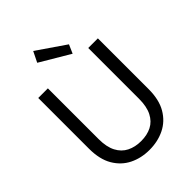

<svg xmlns="http://www.w3.org/2000/svg" viewBox="-264 -1049 1184 1184"><g transform="rotate(-45 327.5 -457.5)"><path d="M326 12Q254 12 195.5 -17Q137 -46 102 -105.5Q67 -165 67 -258V-700H151V-257Q151 -189 173.5 -146Q196 -103 236 -83Q276 -63 328 -63Q381 -63 420 -83Q459 -103 481 -146Q503 -189 503 -257V-700H587V-258Q587 -165 552 -105.5Q517 -46 458 -17Q399 12 326 12ZM410 -743 216 -858 250 -927 435 -800Z"/></g></svg>

Font: DM Sans 11pt
Style: Regular
Weight: 400
Version: Version 4.004;gftools[0.9.30]